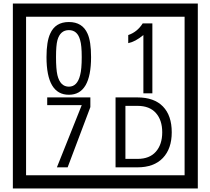

<svg xmlns="http://www.w3.org/2000/svg" viewBox="-20 -980 1195 1090"><path d="M1103 90H53V-960H1103ZM1028 15V-885H128V15ZM497 -656Q497 -442 371 -442Q244 -442 244 -656Q244 -744 265 -789Q294 -855 371 -855Q448 -855 477 -789Q497 -745 497 -656ZM444 -656Q444 -723 435 -752Q420 -809 371 -809Q322 -809 306 -752Q298 -723 298 -656Q298 -587 306 -553Q322 -488 371 -488Q419 -488 435 -554Q444 -587 444 -656ZM845 -450H794V-781Q748 -743 708 -735V-781Q759 -798 790 -847H845ZM493 -372 364 -30H303L444 -383H248V-427H493ZM955 -229Q955 -136 904.5 -83Q854 -30 760 -30H636V-427H760Q855 -427 905 -375.5Q955 -324 955 -229ZM901 -229Q901 -298 865 -338.5Q829 -379 761 -379H692V-78H761Q829 -78 865 -119Q901 -160 901 -229Z"/></svg>

Font: Unicode BMP Fallback SIL
Style: Regular
Weight: 400
Foundry: NRSI, SIL International
Version: Version 5.1 Based on Unicode 5.1